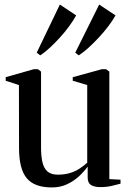

<svg xmlns="http://www.w3.org/2000/svg" viewBox="-20 -812 563 842"><path d="M419.5 8.5Q394.5 8.5 379.5 -0.5Q364.5 -9.5 364.5 -33.5V-81.5Q349.5 -60.5 326.8 -39.2Q304 -18 274.2 -4Q244.5 10 207.5 10Q130.5 10 97 -30.8Q63.5 -71.5 63.5 -162.5L63 -439L5 -458V-473.5L128 -508.5H146.5L160 -498V-165Q160 -128 166 -101.2Q172 -74.5 188 -60.2Q204 -46 233.5 -46Q263 -46 286.8 -53.2Q310.5 -60.5 329.2 -72.8Q348 -85 362.5 -98.5V-439L299 -458V-473.5L426.5 -508.5H445L459.5 -498V-26.5L508.5 -24V-6.5Q492 -2 470 3.2Q448 8.5 419.5 8.5ZM325 -569.5 310 -581 415 -792 486.5 -744.5Q474.5 -722.5 455.5 -697.5Q436.5 -672.5 414 -648.2Q391.5 -624 368.8 -603.2Q346 -582.5 326 -569.5ZM156 -569.5 141 -581 242.5 -792 314 -744.5Q302 -722.5 283.8 -697.5Q265.5 -672.5 243.5 -648.2Q221.5 -624 199.2 -603.2Q177 -582.5 157 -569.5Z"/></svg>

Font: Merriweather 144pt
Style: Regular
Weight: 400
Version: Version 2.100